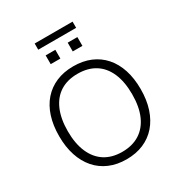

<svg xmlns="http://www.w3.org/2000/svg" viewBox="-222 -1128 1211 1290"><g transform="rotate(-30 384.0 -483.5)"><path d="M384 8Q311 8 252.5 -17Q194 -42 153 -89Q112 -136 90 -202.5Q68 -269 68 -353Q68 -437 89.5 -503.5Q111 -570 152 -616.5Q193 -663 251.5 -688Q310 -713 384 -713Q458 -713 516.5 -688.5Q575 -664 616.5 -617Q658 -570 679.5 -503.5Q701 -437 701 -354Q701 -270 679 -203Q657 -136 616 -89Q575 -42 516.5 -17Q458 8 384 8ZM384 -50Q463 -50 519 -85.5Q575 -121 604.5 -188.5Q634 -256 634 -353Q634 -450 604.5 -517.5Q575 -585 519.5 -620Q464 -655 384 -655Q305 -655 249.5 -620Q194 -585 164.5 -517Q135 -449 135 -353Q135 -257 164.5 -189Q194 -121 249.5 -85.5Q305 -50 384 -50ZM237 -927V-975H531V-927ZM261 -801V-869H336V-801ZM432 -801V-869H507V-801Z"/></g></svg>

Font: Nunito Sans 11pt Light
Style: Regular
Weight: 300
Version: Version 3.101;gftools[0.9.27]